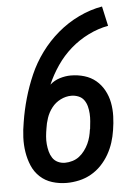

<svg xmlns="http://www.w3.org/2000/svg" viewBox="-53 -785 607 835"><g transform="rotate(-5 250.0 -367.5)"><path d="M205 8Q172 8 141.5 -1.5Q111 -11 88.5 -32Q66 -53 54 -81.5Q42 -110 37 -141.5Q32 -173 33.5 -206Q35 -239 41 -272Q49 -323 63.5 -374Q78 -425 99.5 -474.5Q121 -524 154 -569Q187 -614 229.5 -650Q272 -686 322 -710Q372 -734 424 -743L443 -657Q399 -649 356.5 -628Q314 -607 278.5 -576Q243 -545 216 -505.5Q189 -466 171 -424Q190 -441 214.5 -448.5Q239 -456 262 -456Q293 -456 321.5 -447.5Q350 -439 371.5 -421Q393 -403 407 -377.5Q421 -352 426.5 -323Q432 -294 431 -263.5Q430 -233 425 -203Q421 -176 412.5 -149.5Q404 -123 390 -98.5Q376 -74 356 -53Q336 -32 311 -18Q286 -4 258.5 2Q231 8 205 8ZM205 -80Q221 -80 237.5 -85Q254 -90 267 -100Q280 -110 290.5 -124Q301 -138 308 -153Q315 -168 319 -183.5Q323 -199 325 -215L326 -217Q328 -234 329.5 -250.5Q331 -267 330 -283.5Q329 -300 325 -315.5Q321 -331 312 -343.5Q303 -356 288 -362Q273 -368 257 -368Q233 -368 210 -356.5Q187 -345 171.5 -325Q156 -305 148 -281.5Q140 -258 137 -235Q134 -218 132.5 -201Q131 -184 132.5 -167.5Q134 -151 138 -135.5Q142 -120 150.5 -107Q159 -94 173.5 -87Q188 -80 205 -80Z"/></g></svg>

Font: Iosevka Curly Semibold
Style: Italic
Weight: 600
Italic angle: -9°
Monospace: yes
Designer: Belleve Invis
Foundry: Belleve Invis
Version: Version 22.1.2; ttfautohint (v1.8.4)